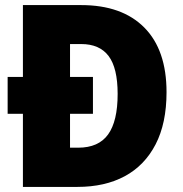

<svg xmlns="http://www.w3.org/2000/svg" viewBox="-20 -734 720 754"><path d="M299 -714Q459 -714 546.5 -626Q634 -538 634 -372Q634 -250 591 -167Q548 -84 470 -42Q392 0 284 0H70V-287H10V-432H70V-714ZM299 -561H255V-432H345V-287H255V-154H287Q367 -154 404.5 -206Q442 -258 442 -365Q442 -467 406.5 -514Q371 -561 299 -561Z"/></svg>

Font: Noto Sans Ethiopic SemiCondensed Black
Style: Regular
Weight: 900
Width: 4
Designer: Monotype Design Team
Foundry: Monotype Imaging Inc.
Version: Version 2.102; ttfautohint (v1.8.4.7-5d5b)